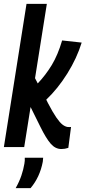

<svg xmlns="http://www.w3.org/2000/svg" viewBox="-26 -760 442 992"><path d="M-6 0 111 -740H216L155 -356L169 -329Q210 -372 241.5 -424Q273 -476 295 -551L396 -540Q371 -459 322 -380.5Q273 -302 213 -245L222 -227Q247 -179 265 -153Q283 -127 296.5 -116.5Q310 -106 323 -104Q332 -103 341 -104L327 4Q318 7 309 8.5Q300 10 291 10Q260 10 236 -17.5Q212 -45 182 -106L132 -207L99 0ZM102 55H197Q197 63 195 76Q180 155 132 212H55Q74 178 84.5 147Q95 116 100 86Q103 70 102 55Z"/></svg>

Font: Georama Condensed SemiBold
Style: Italic
Weight: 600
Width: 3
Italic angle: -9°
Designer: Jean-Baptiste Levee
Foundry: Production Type
Version: Version 1.000